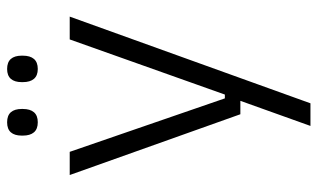

<svg xmlns="http://www.w3.org/2000/svg" viewBox="-192 -506 871 526"><g transform="rotate(-90 243.0 -243.5)"><path d="M273 -62.5 241.5 -48.5 397.5 -487.5H460L222.5 172H160.5L237.5 -43L263 -20H192.5L26 -487.5H89.5L236 -62.5ZM170.5 -575Q152 -575 143 -585.5Q134 -596 134 -616V-619Q134 -638.5 143 -648.8Q152 -659 170.5 -659Q189 -659 198 -648.8Q207 -638.5 207 -619V-616Q207 -596 198 -585.5Q189 -575 170.5 -575ZM316.5 -575Q298.5 -575 289.5 -585.5Q280.5 -596 280.5 -616V-619Q280.5 -638.5 289.5 -648.8Q298.5 -659 316.5 -659Q335 -659 344 -648.8Q353 -638.5 353 -619V-616Q353 -596 344 -585.5Q335 -575 316.5 -575Z"/></g></svg>

Font: Anek Telugu Light
Style: Regular
Weight: 300
Version: Version 1.003